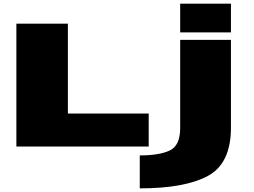

<svg xmlns="http://www.w3.org/2000/svg" viewBox="-20 -805 1393 1055"><path d="M70 0H797V-181H353V-675H70ZM748 230Q996 230 1122.5 161.5Q1249 93 1249 -104V-586H970V-101Q970 -5 912.5 22Q855 49 748 49ZM970 -785V-627H1249V-785Z"/></svg>

Font: Anybody ExtraExpanded Black
Style: Regular
Weight: 900
Width: 8
Version: Version 1.113;gftools[0.9.25]